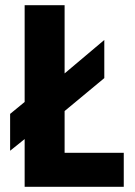

<svg xmlns="http://www.w3.org/2000/svg" viewBox="-20 -720 520 740"><path d="M229 -437 382 -566V-419L229 -292V-131H457V0H75V-184L19 -139V-281L75 -327V-700H229Z"/></svg>

Font: Tilda Sans Extra Bold
Style: Regular
Weight: 800
Designer: ParaType Ltd
Foundry: ParaType Ltd
Version: Version 1.009